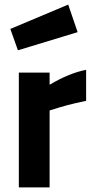

<svg xmlns="http://www.w3.org/2000/svg" viewBox="-20 -816 412 836"><path d="M355 -377Q303 -366 273 -358Q243 -350 196 -335V0H62V-500H196V-447Q282 -498 355 -512ZM25 -690 277 -796 318 -676 58 -597Z"/></svg>

Font: Cairo
Style: Bold
Weight: 700
Designer: Mohamed Gaber
Foundry: Kief Type Foundry
Version: Version 2.100